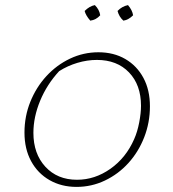

<svg xmlns="http://www.w3.org/2000/svg" viewBox="-20 -727 678 753"><path d="M280 6Q221 6 174.5 -20.5Q128 -47 102 -95Q76 -143 76 -207Q76 -271 99 -328Q122 -385 162 -428.5Q202 -472 254.5 -497Q307 -522 366 -522Q426 -522 471.5 -495.5Q517 -469 542.5 -421.5Q568 -374 568 -310Q568 -246 545.5 -188.5Q523 -131 483.5 -87.5Q444 -44 391.5 -19Q339 6 280 6ZM282 -22Q352 -22 413 -65Q474 -108 506 -181Q519 -210 526 -247Q533 -284 533 -312Q533 -394 486 -443Q439 -492 360 -492Q322 -492 283.5 -480.5Q245 -469 212 -448Q164 -396 137.5 -332Q111 -268 111 -206Q111 -124 158 -73Q205 -22 282 -22ZM352 -707Q370 -689 373 -667Q357 -649 334 -646Q316 -667 312 -684Q331 -703 352 -707ZM482 -707Q499 -687 502 -667Q484 -649 464 -646Q447 -661 441 -684Q458 -702 482 -707Z"/></svg>

Font: Piazzolla SC Thin
Style: Italic
Weight: 100
Italic angle: -11.3°
Designer: Juan Pablo del Peral
Foundry: Huerta Tipografica
Version: Version 1.330